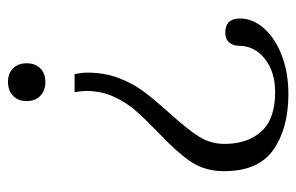

<svg xmlns="http://www.w3.org/2000/svg" viewBox="-154 -366 760 493"><g transform="rotate(-90 226.5 -120.0)"><path d="M213 -432Q213 -454 226.5 -467Q240 -480 262 -480Q284 -480 297 -467Q310 -454 310 -432Q310 -410 297 -397Q284 -384 262 -384Q240 -384 226.5 -397Q213 -410 213 -432ZM33 75Q33 25 58 -11.5Q83 -48 133 -95Q168 -129 189 -153Q210 -177 224.5 -209Q239 -241 239 -281Q239 -288 236 -309H282Q286 -292 286 -276Q286 -231 271.5 -194Q257 -157 236 -129.5Q215 -102 181 -64Q141 -20 122 10Q103 40 103 76Q103 135 135 170.5Q167 206 236 206Q288 206 321.5 179.5Q355 153 355 112Q355 98 363.5 88Q372 78 389 78Q425 78 425 116Q425 148 400.5 176.5Q376 205 331.5 222.5Q287 240 231 240Q143 240 88 201.5Q33 163 33 75Z"/></g></svg>

Font: Taviraj Light
Style: Regular
Weight: 300
Designer: Katatrad Team
Foundry: CadsonDemak
Version: Version 1.001